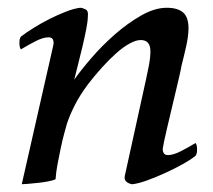

<svg xmlns="http://www.w3.org/2000/svg" viewBox="-20 -462 548 494"><path d="M171 -257Q187 -280 214.5 -312Q242 -344 275 -373Q308 -402 343 -422Q378 -442 409 -442Q437 -442 451 -430Q465 -418 465 -389Q465 -369 458.5 -340.5Q452 -312 447 -293Q446 -286 442 -268.5Q438 -251 432.5 -228Q427 -205 421 -179.5Q415 -154 410 -133Q405 -112 402 -97.5Q399 -83 399 -81Q398 -74 401 -68.5Q404 -63 412 -63Q426 -63 445.5 -73Q465 -83 483 -94Q487 -90 487 -78Q487 -70 486 -67Q485 -64 483 -61Q469 -50 448 -38.5Q427 -27 404 -16.5Q381 -6 359 2Q337 10 321 12Q315 12 307 7Q299 2 301 -9L356 -259Q358 -268 362.5 -290.5Q367 -313 367 -330Q367 -359 342 -359Q330 -359 313.5 -350Q297 -341 279 -325Q261 -309 242.5 -288.5Q224 -268 207 -246Q186 -218 172.5 -191.5Q159 -165 152 -143Q150 -136 145.5 -119.5Q141 -103 136.5 -82Q132 -61 128 -39.5Q124 -18 123 -1Q118 2 105 4.5Q92 7 78 8.5Q64 10 52 11Q40 12 36 12L117 -345Q119 -353 116.5 -359.5Q114 -366 105 -366Q91 -366 71.5 -356Q52 -346 34 -335Q30 -339 30 -351Q30 -359 31 -362Q32 -365 34 -368Q47 -378 67 -390.5Q87 -403 108 -413.5Q129 -424 149.5 -432Q170 -440 186 -442Q192 -442 200 -438Q208 -434 206 -420Q206 -408 202 -387.5Q198 -367 192.5 -343.5Q187 -320 181 -297Q175 -274 171 -257Z"/></svg>

Font: Lusitana
Style: Italic
Weight: 400
Italic angle: -12°
Designer: Ana Paula Megda
Foundry: Ana Paula Megda
Version: Version 1.000; ttfautohint (v1.1) -l 8 -r 50 -G 200 -x 14 -D